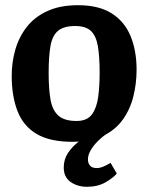

<svg xmlns="http://www.w3.org/2000/svg" viewBox="-20 -531 570 738"><path d="M257 14Q172 14 121 -16Q70 -46 47.5 -103.5Q25 -161 25 -240Q25 -292 39 -340.5Q53 -389 83 -427.5Q113 -466 162 -488.5Q211 -511 280 -511Q360 -511 409.5 -479.5Q459 -448 482 -392Q505 -336 505 -263Q505 -210 492.5 -160Q480 -110 451.5 -70.5Q423 -31 375.5 -8.5Q328 14 257 14ZM274 -66Q315 -66 333.5 -91.5Q352 -117 357.5 -159Q363 -201 363 -250Q363 -315 356 -354.5Q349 -394 329 -412.5Q309 -431 269 -431Q225 -431 203 -412.5Q181 -394 174 -354Q167 -314 167 -250Q167 -190 174 -149Q181 -108 204 -87Q227 -66 274 -66ZM314 187Q278 187 251.5 168.5Q225 150 225 113Q225 81 242 56Q259 31 283 13Q307 -5 331 -16H389Q374 -6 357.5 10Q341 26 329.5 45Q318 64 318 82Q318 96 326 105.5Q334 115 352 115Q364 115 378 109Q392 103 405 95L429 136Q416 152 386 169.5Q356 187 314 187Z"/></svg>

Font: Faustina
Style: Bold
Weight: 700
Designer: Alfonso Garcia
Foundry: http://www.omnibus-type.com
Version: Version 1.200